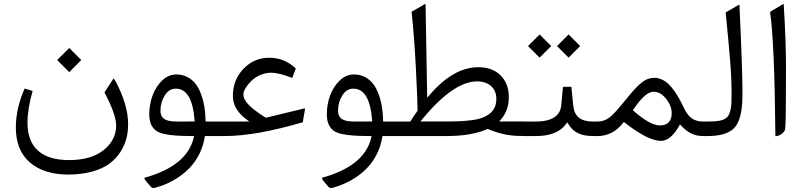

<svg xmlns="http://www.w3.org/2000/svg" viewBox="-20 -688 4074 971"><path d="M325.7 194.8C415.5 194.8 488.3 172.9 533.2 140.1C555.2 123.5 573.7 104 588.4 81.5C617.7 36.1 627.9 -9.8 627.9 -61C627.9 -125 606.9 -196.3 565.4 -275.4C560.5 -283.7 557.1 -289.1 554.7 -291L552.7 -289.1L508.3 -220.7C547.4 -146.5 567.4 -91.3 567.4 -52.7C567.4 -4.4 546.4 37.1 504.4 70.8C462.4 104.5 403.8 121.6 329.1 121.6C190.9 121.6 119.1 57.6 119.1 -67.4C119.1 -115.7 127.9 -168.9 145 -228L104.5 -240.2C74.7 -172.4 60.1 -106.9 60.1 -43.9C60.1 33.2 83.5 92.3 130.9 133.3C178.2 174.3 243.2 194.8 325.7 194.8ZM269 -384.3 330.1 -323.2 391.1 -384.3 330.1 -445.3Z M882.3 -73.2C860.8 -73.2 849.6 -73.7 832 -77.6C808.1 -83 791.5 -97.2 791.5 -128.4C791.5 -156.7 798.8 -182.6 813.5 -205.6C827.6 -228.5 846.2 -239.7 869.1 -239.7C923.8 -239.7 955.6 -187 963.9 -81.5L964.4 -73.7H956.5C939 -73.2 914.1 -73.2 882.3 -73.2ZM712.9 210.4C709 211.9 709 211.9 710.4 214.4C711.4 217.8 713.9 222.2 717.8 227.1L742.7 256.3C747.6 262.7 754.9 264.2 764.2 261.7C827.1 244.6 883.3 214.4 928.2 171.9C973.1 129.4 1004.9 71.3 1015.1 6.3L1016.1 0H1022.5H1082C1085.4 -3.4 1086.9 -13.2 1086.9 -30.3V-42.5C1086.9 -59.6 1085.4 -69.8 1082 -73.2H1026.9H1019.5V-80.6C1018.1 -143.6 1006.3 -198.7 983.4 -242.2C960 -285.2 920.9 -311.5 872.6 -311.5C845.2 -311.5 820.8 -301.3 799.3 -280.3C755.9 -238.3 734.9 -173.3 734.9 -109.4C734.9 -70.8 746.6 -45.4 766.6 -29.3C776.4 -21 790.5 -15.1 809.6 -10.7C828.6 -6.3 848.6 -3.9 870.1 -2.4C891.1 -1 918.5 0 952.1 0H961.4L959.5 8.8C936.5 104 854.5 170.9 712.9 210.4Z M1157.7 -202.6C1157.7 -158.2 1179.7 -119.6 1223.6 -86.4L1241.2 -73.2H1219.2H1077.1C1063.5 -73.2 1057.6 -65.4 1057.6 -42.5V-30.3C1057.6 -7.3 1064 0 1077.1 0H1120.1C1223.6 -0.5 1353.5 -23.4 1511.2 -69.8L1522.5 -136.2C1522.9 -137.7 1522.9 -138.7 1522.9 -139.2C1521 -139.6 1517.6 -139.6 1513.2 -138.2L1327.6 -93.3L1324.2 -92.8L1321.8 -94.2C1247.6 -141.1 1210.9 -175.8 1210.9 -211.4C1210.9 -228.5 1226.6 -254.4 1250 -277.8C1273.4 -301.3 1312 -320.3 1350.6 -320.3C1376.5 -320.3 1412.1 -311.5 1458 -293.9L1476.1 -341.8C1437.5 -377.9 1393.1 -396 1341.8 -396C1290.5 -396 1247.1 -377.4 1211.4 -340.3C1175.8 -303.2 1157.7 -257.3 1157.7 -202.6Z M1780.3 -73.2C1758.8 -73.2 1747.6 -73.7 1730 -77.6C1706.1 -83 1689.5 -97.2 1689.5 -128.4C1689.5 -156.7 1696.8 -182.6 1711.4 -205.6C1725.6 -228.5 1744.1 -239.7 1767.1 -239.7C1821.8 -239.7 1853.5 -187 1861.8 -81.5L1862.3 -73.7H1854.5C1836.9 -73.2 1812 -73.2 1780.3 -73.2ZM1610.8 210.4C1606.9 211.9 1606.9 211.9 1608.4 214.4C1609.4 217.8 1611.8 222.2 1615.7 227.1L1640.6 256.3C1645.5 262.7 1652.8 264.2 1662.1 261.7C1725.1 244.6 1781.2 214.4 1826.2 171.9C1871.1 129.4 1902.8 71.3 1913.1 6.3L1914.1 0H1920.4H1980C1983.4 -3.4 1984.9 -13.2 1984.9 -30.3V-42.5C1984.9 -59.6 1983.4 -69.8 1980 -73.2H1924.8H1917.5V-80.6C1916 -143.6 1904.3 -198.7 1881.3 -242.2C1857.9 -285.2 1818.8 -311.5 1770.5 -311.5C1743.2 -311.5 1718.8 -301.3 1697.3 -280.3C1653.8 -238.3 1632.8 -173.3 1632.8 -109.4C1632.8 -70.8 1644.5 -45.4 1664.6 -29.3C1674.3 -21 1688.5 -15.1 1707.5 -10.7C1726.6 -6.3 1746.6 -3.9 1768.1 -2.4C1789.1 -1 1816.4 0 1850.1 0H1859.4L1857.4 8.8C1834.5 104 1752.4 170.9 1610.8 210.4Z M2238.8 0C2323.2 0 2391.1 -11.7 2443.4 -34.7L2446.3 -35.6L2449.2 -34.7C2504.4 -11.7 2557.6 -0.5 2609.9 -0.5H2633.8C2637.2 -3.9 2638.7 -13.7 2638.7 -30.8V-43C2638.7 -60.1 2636.2 -71.3 2633.8 -73.7H2520.5H2504.4L2515.1 -85.9C2540.5 -115.7 2553.2 -152.8 2553.2 -197.3C2553.2 -242.2 2539.6 -278.8 2511.7 -306.6C2483.9 -334.5 2446.3 -348.1 2398.9 -348.1C2314.9 -348.1 2232.9 -301.3 2152.8 -208L2140.6 -193.4L2140.1 -212.9L2132.3 -662.6C2131.8 -664.1 2131.3 -666 2130.9 -668.5L2061.5 -628.4C2070.3 -546.9 2077.6 -453.1 2083 -347.2C2088.4 -241.2 2091.3 -168.9 2091.8 -130.4V-127.9L2090.3 -126C2078.6 -109.9 2067.4 -93.3 2057.1 -76.7L2054.7 -73.2H2050.8H1975.1C1961.4 -73.2 1955.6 -65.4 1955.6 -42.5V-30.3C1955.6 -7.3 1961.9 0 1975.1 0ZM2490.2 -188C2490.2 -136.7 2462.9 -109.4 2419.4 -92.8C2405.3 -87.4 2388.2 -83 2368.2 -80.6C2327.1 -75.2 2292.5 -73.7 2239.7 -73.7H2122.1H2106.4L2116.2 -85.9C2221.2 -212.9 2313.5 -276.4 2392.6 -276.4C2451.7 -276.4 2490.2 -242.7 2490.2 -188Z M2796.9 -455.1 2855.5 -396.5 2914.1 -455.1 2855.5 -513.7ZM2650.4 -455.1 2709 -396.5 2767.6 -455.1 2709 -513.7ZM2628.9 -73.2C2615.2 -73.2 2609.4 -65.4 2609.4 -42.5V-30.3C2609.4 -7.3 2615.7 0 2628.9 0H2689.9C2762.2 0 2813 -20 2842.3 -60.5L2848.6 -69.3L2854.5 -60.1C2880.4 -18.6 2916 0 2981 0H2989.3C2992.7 -3.4 2994.1 -13.2 2994.1 -30.3V-42.5C2994.1 -59.6 2992.7 -69.8 2989.3 -73.2H2980C2915 -73.2 2884.3 -100.1 2878.9 -154.8L2869.6 -249H2827.1L2818.4 -155.3C2813 -100.6 2769.5 -73.2 2687.5 -73.2Z M3180.2 -130.9 3184.1 -136.2C3224.6 -194.3 3256.3 -224.1 3285.2 -224.1C3308.1 -224.1 3329.6 -212.4 3348.6 -188.5C3367.7 -164.6 3377 -140.1 3377 -115.2C3377 -75.7 3356.4 -53.7 3317.9 -53.7C3284.7 -53.7 3240.2 -78.1 3185.1 -126.5ZM2984.4 -73.2C2970.7 -73.2 2964.8 -65.4 2964.8 -42.5V-30.3C2964.8 -7.3 2971.2 0 2984.4 0H3002.4C3052.7 0 3095.7 -22 3130.4 -65.4L3134.8 -71.3L3140.6 -66.9C3218.8 -5.9 3279.3 24.4 3322.3 24.4C3355 24.4 3385.7 -0.5 3414.1 -50.3L3418.9 -59.1L3425.8 -51.8C3459 -16.1 3491.7 0 3535.2 0H3543.5C3546.9 -3.4 3548.3 -13.2 3548.3 -30.3V-42.5C3548.3 -59.6 3545.9 -70.8 3543.5 -73.2H3535.2C3490.7 -73.2 3462.4 -94.2 3441.4 -136.7C3424.3 -172.4 3412.6 -195.8 3392.1 -225.6C3381.8 -240.2 3371.6 -252.4 3362.3 -261.7C3342.8 -280.8 3316.4 -294.4 3290.5 -294.4C3275.4 -294.4 3261.2 -291.5 3248 -285.2C3221.7 -272.5 3189 -240.2 3136.7 -174.3C3104 -133.8 3079.1 -106.4 3061.5 -93.3C3043.9 -80.1 3023.9 -73.2 3002 -73.2Z M3538.6 -73.2C3524.9 -73.2 3519 -65.4 3519 -42.5V-30.3C3519 -7.3 3525.4 0 3538.6 0H3556.2C3615.2 0 3655.3 -10.3 3682.6 -31.2C3696.3 -41.5 3707 -56.2 3714.4 -74.2C3729.5 -110.4 3734.9 -152.3 3734.9 -218.3C3734.9 -293.5 3730 -440.4 3719.7 -659.2C3719.7 -661.6 3719.2 -663.1 3718.8 -664.1C3718.3 -664.1 3715.8 -663.6 3712.9 -661.6L3649.9 -625C3661.1 -512.2 3668.9 -427.7 3673.3 -371.6C3677.7 -315.4 3679.7 -262.2 3679.7 -211.9C3679.7 -190.9 3679.2 -173.8 3678.7 -161.1C3676.8 -135.3 3669.9 -109.9 3660.2 -98.6C3643.6 -79.1 3613.3 -73.2 3559.1 -73.2Z M3874.5 -627.9C3889.6 -525.4 3898.4 -315.9 3901.4 1C3924.8 -1.5 3941.4 -12.7 3950.7 -32.7C3953.6 -47.4 3955.1 -149.9 3955.1 -340.3C3955.1 -435.5 3951.2 -542 3943.8 -660.2C3943.4 -663.1 3943.4 -665 3943.4 -666C3942.9 -668 3942.4 -668.5 3941.4 -668Z"/></svg>

Font: Sahel Light
Style: Regular
Weight: 300
Foundry: Saber Rastikerdar (saber.rastikerdar@gmail.com)
Version: Version 3.4.0